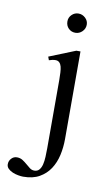

<svg xmlns="http://www.w3.org/2000/svg" viewBox="-136 -530 423 735"><g transform="rotate(10 76.0 -163.0)"><path d="M147 -452.1Q147 -436.5 135.7 -425.3Q124.5 -414.1 108.9 -414.1Q93.3 -414.1 82.5 -424.8Q71.8 -435.5 71.8 -452.1Q71.8 -467.3 82.8 -478Q93.8 -488.8 108.9 -488.8Q124 -488.8 135.5 -478Q147 -467.3 147 -452.1ZM141.1 -6.8Q141.1 25.9 134.3 56.4Q127.4 86.9 111.8 110.6Q96.2 134.3 70.8 148.7Q45.4 163.1 7.8 163.1Q0 163.1 -11.2 161.1Q-22.5 159.2 -33 154.8Q-43.5 150.4 -50.8 143.3Q-58.1 136.2 -58.1 126Q-58.1 113.3 -49.3 103.8Q-40.5 94.2 -27.8 94.2Q-15.1 94.2 -5.6 100.3Q3.9 106.4 12 113.5Q20 120.6 28.1 126.7Q36.1 132.8 45.9 132.8Q58.1 132.8 65.2 124.5Q72.3 116.2 75.4 103Q78.6 89.8 79.3 73.2Q80.1 56.6 80.1 40V-225.6Q80.1 -240.7 79.3 -254.2Q78.6 -267.6 76.2 -277.1Q73.7 -286.6 68.1 -292.2Q62.5 -297.9 53.2 -297.9Q41.5 -297.9 27.8 -293L22.9 -306.2L125 -347.2H141.1Z"/></g></svg>

Font: Scheherazade Rohingya
Style: Regular
Weight: 400
Designer: SIL International
Foundry: SIL International
Version: Version 2.000 (build 440/429)